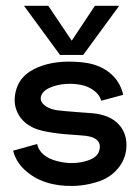

<svg xmlns="http://www.w3.org/2000/svg" viewBox="-20 -617 477 656"><path d="M185.1 -429.2 62 -597.2H145L225.1 -478L304.2 -597.2H387.2L264.2 -429.2ZM328.1 -1Q280.3 17.1 229.7 18.3Q179.2 19.5 137.5 5.9Q95.7 -7.8 64.9 -36.1Q34.2 -64.5 24.9 -102.1L106.9 -125Q111.3 -103.5 129.2 -88.6Q147 -73.7 173.8 -66.9Q221.2 -54.2 265.4 -64.5Q309.6 -74.7 317.9 -99.1Q326.7 -123.5 311.8 -138.2Q296.9 -152.8 252 -154.8Q141.1 -161.1 99.1 -178.2Q56.6 -196.3 39.6 -232.7Q22.5 -269 36.1 -313Q50.8 -362.8 110.6 -387.5Q170.4 -412.1 252.9 -404.8Q313 -400.4 351.6 -370.8Q390.1 -341.3 400.9 -293L326.2 -272.9Q319.8 -293.9 300.5 -308.1Q281.2 -322.3 256.3 -327.1Q231.4 -332 204.1 -330.1Q176.8 -328.1 153.8 -318.8Q133.8 -311 125.2 -298.6Q116.7 -286.1 119.9 -274.4Q123 -262.7 137.9 -253.2Q152.8 -243.7 175.8 -240.2Q198.7 -237.3 242.7 -234.1Q286.6 -231 296.9 -230Q357.4 -224.1 387.2 -190.4Q417 -156.7 411.1 -105Q406.7 -70.8 384.5 -43.2Q362.3 -15.6 328.1 -1Z"/></svg>

Font: Neutral Grotesk
Style: Regular
Weight: 400
Designer: Nawras Khrais
Foundry: Nawras Khrais
Version: Version 1.000;PS 001.000;hotconv 1.0.88;makeotf.lib2.5.64775